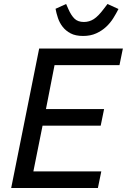

<svg xmlns="http://www.w3.org/2000/svg" viewBox="-20 -941 635 961"><path d="M36 0 176 -698H595L578 -615H253L210 -395H501L484 -312H193L147 -83H487L470 0ZM396 -761Q358 -761 333.5 -774Q309 -787 293.5 -807Q278 -827 270 -851Q262 -875 258 -897L311 -921L322 -896Q336 -864 353 -847.5Q370 -831 400 -831Q427 -831 449.5 -845.5Q472 -860 499 -896L518 -921L573 -896Q562 -874 547 -850Q532 -826 511 -806.5Q490 -787 461.5 -774Q433 -761 396 -761Z"/></svg>

Font: IBM Plex Sans Text
Style: Italic
Weight: 450
Italic angle: -11°
Designer: Mike Abbink, Paul van der Laan, Pieter van Rosmalen
Foundry: Bold Monday
Version: Version 3.005